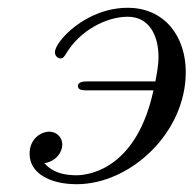

<svg xmlns="http://www.w3.org/2000/svg" viewBox="-20 -462 497 493"><path d="M56 -67C56 -18 107 11 177 11C314 11 457 -120 457 -277C457 -368 403 -442 308 -442C200 -442 121 -355 121 -328C121 -319 128 -312 135 -312C142 -312 145 -316 152 -328C187 -384 253 -419 308 -419C365 -419 387 -368 387 -316C387 -291 381 -265 379 -253H206C194 -253 180 -252 180 -241C180 -230 194 -230 205 -230H374C332 -35 216 -12 176 -12C125 -12 105 -31 94 -43C125 -48 140 -72 140 -91C140 -110 125 -124 106 -124C89 -124 56 -109 56 -67Z"/></svg>

Font: CMU Serif
Style: Italic
Weight: 500
Italic angle: -14.04°
Version: Version 0.7.0